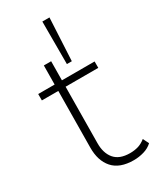

<svg xmlns="http://www.w3.org/2000/svg" viewBox="-201 -842 751 911"><g transform="rotate(-30 175.0 -386.5)"><path d="M248 7Q171 7 134 -35Q97 -77 98 -149L101 -457H11V-492H101L102 -596H142L141 -492H320V-457H141L138 -151Q137 -96 164 -63.5Q191 -31 249 -31Q273 -31 293.5 -37Q314 -43 334 -59L350 -27Q331 -9 303.5 -1Q276 7 248 7ZM200 -547V-780H239L227 -547Z"/></g></svg>

Font: Livvic ExtraLight
Style: Regular
Weight: 275
Designer: Jacques Le Bailly, Baron von Fonthausen
Version: Version 1.001; ttfautohint (v1.8.2)